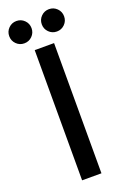

<svg xmlns="http://www.w3.org/2000/svg" viewBox="-213 -920 626 970"><g transform="rotate(-20 100.5 -435.0)"><path d="M145.5 -767.5Q128 -785 128 -810Q128 -835 145.5 -852.5Q163 -870 188 -870Q213 -870 230.5 -852.5Q248 -835 248 -810Q248 -785 230.5 -767.5Q213 -750 188 -750Q163 -750 145.5 -767.5ZM-29.5 -767.5Q-47 -785 -47 -810Q-47 -835 -29.5 -852.5Q-12 -870 13 -870Q38 -870 55.5 -852.5Q73 -835 73 -810Q73 -785 55.5 -767.5Q38 -750 13 -750Q-12 -750 -29.5 -767.5ZM154 0H50V-700H154Z"/></g></svg>

Font: Edgecutting Lite Sharp
Style: Medium
Weight: 500
Designer: RandomMaerks (Nguyen Gia Bao)
Version: Version 1.0